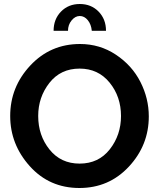

<svg xmlns="http://www.w3.org/2000/svg" viewBox="-20 -935 796 960"><path d="M320 -781H248Q248 -839 285 -877Q322 -915 379 -915Q436 -915 473 -877Q510 -839 510 -781H439Q436 -813 419 -834Q402 -855 379 -855Q356 -855 338 -833Q320 -811 320 -781ZM377 5Q227 5 129 -104Q31 -213 31 -355Q31 -500 131.5 -607.5Q232 -715 380 -715Q479 -715 559.5 -661.5Q640 -608 682 -525.5Q724 -443 724 -353Q724 -209 624.5 -102Q525 5 377 5ZM171 -355Q171 -258 227.5 -187.5Q284 -117 378 -117Q473 -117 529 -188.5Q585 -260 585 -355Q585 -452 528 -522Q471 -592 378 -592Q283 -592 227 -520.5Q171 -449 171 -355Z"/></svg>

Font: Raleway
Style: Bold
Weight: 700
Designer: Matt McInerney, Pablo Impallari, Rodrigo Fuenzalida
Foundry: Matt McInerney, Pablo Impallari, Rodrigo Fuenzalida
Version: Version 3.000